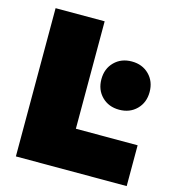

<svg xmlns="http://www.w3.org/2000/svg" viewBox="-105 -789 795 877"><g transform="rotate(15 292.0 -350.5)"><path d="M50 -701H282V-193H574V0H50ZM450 -556Q500 -556 532 -524Q564 -492 564 -442Q564 -392 532 -360Q500 -328 450 -328Q400 -328 368 -360Q336 -392 336 -442Q336 -492 368 -524Q400 -556 450 -556Z"/></g></svg>

Font: Alexandria Black
Style: Regular
Weight: 900
Designer: Mohamed Gaber
Foundry: Kief Type Foundry
Version: Version 5.100